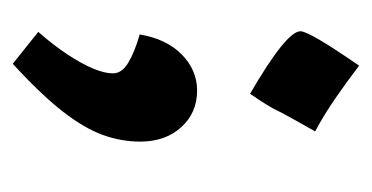

<svg xmlns="http://www.w3.org/2000/svg" viewBox="-161 -362 583 301"><g transform="rotate(-90 130.5 -211.5)"><path d="M139 -194Q104 -194 81.5 -219Q59 -244 59 -283Q59 -313 69.5 -342Q80 -371 106.5 -405Q133 -439 181 -483L231 -443Q210 -419 195.5 -397Q181 -375 173.5 -357Q166 -339 166 -326Q166 -312 182.5 -302Q199 -292 227 -284Q220 -242 195.5 -218Q171 -194 139 -194ZM178 60Q152 40 126.5 22.5Q101 5 75 -9Q83 -23 90 -35.5Q97 -48 104 -61Q110 -74 117.5 -86Q125 -98 134 -111Q232 -54 232 -32Q232 -18 178 60Z"/></g></svg>

Font: Noto Naskh Arabic
Style: Bold
Weight: 700
Designer: Monotype Design Team, David Williams, Mohamad Dakak and Nizar Qandah
Foundry: Monotype Imaging Inc.
Version: Version 2.016